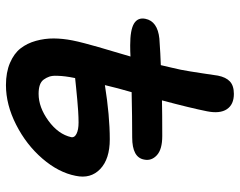

<svg xmlns="http://www.w3.org/2000/svg" viewBox="-101 -703 814 652"><g transform="rotate(90 306.0 -377.0)"><path d="M269 9.8Q225.6 9.8 193.6 -3.9Q161.6 -17.6 144.3 -39.8Q127 -62 118.7 -92Q110.4 -122.1 110.6 -152.6Q110.8 -183.1 117.2 -215.8Q120.6 -233.4 127.2 -258.3Q133.8 -283.2 139.6 -303.5Q145.5 -323.7 155.8 -358.4Q166 -393.1 171.9 -413.1Q155.8 -412.1 133.8 -412.1Q81.5 -412.1 60.1 -425Q38.6 -438 43.9 -463.9Q52.2 -504.9 110.8 -511.2Q166.5 -515.1 201.2 -516.1Q204.6 -530.3 210.2 -554.7Q215.8 -579.1 216.8 -584Q222.2 -611.8 229.2 -658.9Q236.3 -706.1 236.8 -710Q242.2 -737.3 256.6 -750.7Q271 -764.2 298.8 -764.2Q335 -764.2 350.8 -740.5Q366.7 -716.8 357.9 -672.9Q346.7 -616.7 320.8 -520Q362.8 -521 441.9 -521Q487.3 -521 507.1 -502.7Q526.9 -484.4 522 -460Q515.1 -418.9 446.8 -418.9Q378.9 -418.9 293 -417Q278.8 -368.2 269 -326.2Q373 -342.8 453.1 -342.8Q520 -342.8 554 -310.3Q587.9 -277.8 577.1 -227.1Q565.9 -168.9 518.6 -114Q471.2 -59.1 403.3 -24.7Q335.4 9.8 269 9.8ZM396 -236.8Q379.4 -236.8 356.9 -235.4Q334.5 -233.9 318.8 -232.4Q303.2 -231 278.3 -228.5Q253.4 -226.1 245.1 -225.1Q241.2 -205.6 239.5 -192.1Q237.8 -178.7 237.3 -163.1Q236.8 -147.5 240.2 -137.5Q243.7 -127.4 250.2 -118.4Q256.8 -109.4 269 -105.2Q281.2 -101.1 298.8 -101.1Q344.2 -101.1 390.1 -134.5Q436 -168 445.8 -211.9Q448.2 -222.7 434.6 -229.7Q420.9 -236.8 396 -236.8Z"/></g></svg>

Font: Shantell Sans Normal
Style: Italic
Weight: 600
Italic angle: -11.31°
Designer: Stephen Nixon, Anya Danilova, Shantell Martin
Foundry: Arrow Type
Version: Version 1.006;[559af2be0]